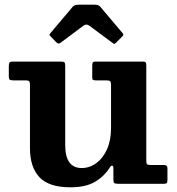

<svg xmlns="http://www.w3.org/2000/svg" viewBox="-20 -782 755 817"><path d="M107.5 -151V-421.5Q107.5 -432 104.2 -436Q101 -440 91 -440H37Q26 -440 21.8 -442.8Q17.5 -445.5 17.5 -456.5V-500.5Q17.5 -512.5 20.8 -516.2Q24 -520 35.5 -520H238Q249.5 -520 253.5 -517.2Q257.5 -514.5 257.5 -502.5V-164.5Q257.5 -67 327.5 -67Q361.5 -67 390 -88Q418.5 -109 435.5 -147.2Q452.5 -185.5 452.5 -237V-421Q452.5 -432.5 448.8 -436.2Q445 -440 434 -440H389Q380 -440 376.2 -442Q372.5 -444 372.5 -453V-503Q372.5 -513 375 -516.5Q377.5 -520 387 -520H588Q597.5 -520 600 -516.5Q602.5 -513 602.5 -503V-98.5Q602.5 -85.5 606.2 -82.8Q610 -80 623 -80H677.5Q692.5 -80 692.5 -66.5V-18Q692.5 -7.5 690.2 -3.8Q688 0 678 0H481.5Q468.5 0 465.5 -4Q462.5 -8 462.5 -21V-67Q462.5 -75 458 -77Q453.5 -79 447 -69Q423.5 -31.5 384 -8.2Q344.5 15 279.5 15Q188 15 147.8 -28Q107.5 -71 107.5 -151ZM219 -602.5 196.5 -626Q190.5 -631.5 190.5 -633.8Q190.5 -636 195.5 -642L289.5 -753.5Q296.5 -762 316 -762H383.5Q399.5 -762 406.5 -753.5L502.5 -640Q508 -634.5 501 -627.5L474 -600.5Q468.5 -595 466.5 -595.2Q464.5 -595.5 458 -600L360.5 -672.5Q347.5 -682 335.5 -673L237 -599.5Q228.5 -593 219 -602.5Z"/></svg>

Font: Besley
Style: Bold
Weight: 700
Designer: Owen Earl
Foundry: indestructible type*
Version: Version 2.001; ttfautohint (v1.8.3)